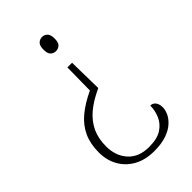

<svg xmlns="http://www.w3.org/2000/svg" viewBox="-224 -614 875 875"><g transform="rotate(-45 214.0 -176.0)"><path d="M244 -361 247 -195Q190 -169 154.5 -138.5Q119 -108 101.5 -70Q84 -32 84 18Q84 80 120 119.5Q156 159 221 159Q274 159 303.5 139.5Q333 120 345.5 90Q358 60 358 29Q374 29 383.5 41.5Q393 54 393 76Q393 91 384.5 110.5Q376 130 356.5 148Q337 166 304.5 177.5Q272 189 224 189Q168 189 127 166.5Q86 144 63.5 104.5Q41 65 41 14Q41 -41 60 -82.5Q79 -124 117.5 -156Q156 -188 212 -214L214 -361ZM230 -541Q244 -541 255 -531Q266 -521 266 -495Q266 -469 255 -459.5Q244 -450 230 -450Q216 -450 205 -459.5Q194 -469 194 -495Q194 -521 205 -531Q216 -541 230 -541Z"/></g></svg>

Font: Noto Serif Bengali ExtraLight
Style: Regular
Weight: 250
Version: Version 2.003